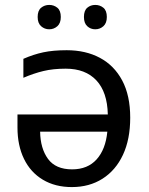

<svg xmlns="http://www.w3.org/2000/svg" viewBox="-20 -750 604 780"><path d="M251 -546Q328 -546 386 -515Q444 -484 476.5 -423Q509 -362 509 -272Q509 -184 479.5 -121Q450 -58 396.5 -24Q343 10 272 10Q204 10 154 -20Q104 -50 77.5 -104.5Q51 -159 51 -232V-285H418Q416 -376 371.5 -423.5Q327 -471 247 -471Q196 -471 156.5 -461.5Q117 -452 75 -434V-511Q116 -529 156 -537.5Q196 -546 251 -546ZM143 -215Q144 -147 175 -104.5Q206 -62 273 -62Q336 -62 372.5 -102.5Q409 -143 416 -215ZM133 -681Q133 -707 147 -718.5Q161 -730 180 -730Q199 -730 213 -718.5Q227 -707 227 -681Q227 -656 213 -643.5Q199 -631 180 -631Q161 -631 147 -643.5Q133 -656 133 -681ZM321 -681Q321 -707 334.5 -718.5Q348 -730 367 -730Q386 -730 400 -718.5Q414 -707 414 -681Q414 -656 400 -643.5Q386 -631 367 -631Q348 -631 334.5 -643.5Q321 -656 321 -681Z"/></svg>

Font: Noto Sans
Style: Regular
Weight: 400
Designer: Monotype Design Team
Foundry: Monotype Imaging Inc.
Version: Version 2.007